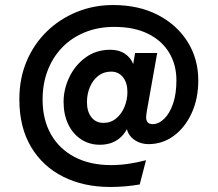

<svg xmlns="http://www.w3.org/2000/svg" viewBox="-20 -732 866 764"><path d="M418.5 12Q313 12 231.5 -28.8Q150 -69.5 103.5 -147.5Q57 -225.5 57 -337Q57 -420 86 -488.5Q115 -557 166.5 -607Q218 -657 285.8 -684.5Q353.5 -712 430 -712Q532.5 -712 608.8 -672.2Q685 -632.5 727 -564.8Q769 -497 769 -412.5Q769 -339 742.5 -281.5Q716 -224 671.2 -191.2Q626.5 -158.5 571 -158.5Q552 -158.5 534.2 -165.2Q516.5 -172 503.2 -185.2Q490 -198.5 485 -218Q473 -196.5 456.8 -182.8Q440.5 -169 420.5 -162.5Q400.5 -156 377.5 -156Q335.5 -156 302.8 -177.5Q270 -199 251.5 -237.5Q233 -276 233 -327Q233 -377 255.8 -424.8Q278.5 -472.5 320.5 -503.2Q362.5 -534 419 -534Q453.5 -534 477 -518.2Q500.5 -502.5 510 -477L517.5 -521H605.5L571 -327.5Q567 -308 564.2 -289.8Q561.5 -271.5 561.5 -265Q561.5 -252.5 567.8 -245.2Q574 -238 587 -238Q611.5 -238 633.5 -259.5Q655.5 -281 668.8 -320Q682 -359 682 -412.5Q682 -474.5 653 -522.5Q624 -570.5 568.8 -597.8Q513.5 -625 435 -625Q370.5 -625 317.8 -603.5Q265 -582 227.5 -543.2Q190 -504.5 169.8 -451.8Q149.5 -399 149.5 -336Q149.5 -256 182.8 -197.5Q216 -139 277.2 -107Q338.5 -75 422.5 -75Q455.5 -75 491.2 -80.2Q527 -85.5 561 -94.5L536 2Q507.5 7 478 9.5Q448.5 12 418.5 12ZM391.5 -243Q421 -243 442.5 -261Q464 -279 475.5 -307.2Q487 -335.5 487 -365.5Q487 -403 469.2 -425Q451.5 -447 422 -447Q392.5 -447 371 -430.2Q349.5 -413.5 337.8 -385.8Q326 -358 326 -325.5Q326 -288 343.8 -265.5Q361.5 -243 391.5 -243Z"/></svg>

Font: Overpass SemiBold
Style: Regular
Weight: 600
Designer: Delve Withrington, Dave Bailey, Thomas Jockin
Foundry: Delve Fonts LLC
Version: Version 4.000